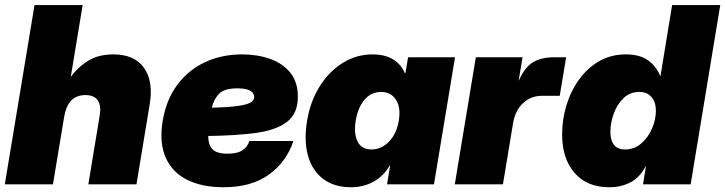

<svg xmlns="http://www.w3.org/2000/svg" viewBox="-20 -748 2943 779"><path d="M240.2 -273.4 194.8 0H-0.5L120.1 -727.5H315.4L267.1 -436Q297.9 -477.5 339.4 -502.4Q380.9 -527.3 439.5 -527.3Q525.4 -527.3 564.2 -472.9Q603 -418.5 587.4 -325.2L533.7 0H338.4L384.8 -281.2Q391.1 -320.3 376.2 -341.3Q361.3 -362.3 326.7 -362.3Q254.9 -362.3 240.2 -273.4Z M886.7 11.7Q799.3 11.7 738.8 -18.8Q678.2 -49.3 651.9 -109.4Q625.5 -169.4 640.1 -257.8Q654.3 -342.3 698.5 -402.6Q742.7 -462.9 810.5 -495.1Q878.4 -527.3 962.9 -527.3Q1024.9 -527.3 1076.2 -509Q1127.4 -490.7 1158 -452.9Q1188.5 -415 1188.5 -356Q1188.5 -287.1 1144.3 -253.4Q1100.1 -219.7 1018.6 -208.7Q937 -197.8 824.7 -196.3Q824.7 -162.6 841.1 -143.6Q857.4 -124.5 903.3 -124.5Q943.4 -124.5 964.1 -138.7Q984.9 -152.8 991.7 -175.8H1170.4Q1142.1 -90.8 1071 -39.6Q1000 11.7 886.7 11.7ZM839.4 -311Q911.6 -313 948.5 -318.6Q985.4 -324.2 998.3 -333Q1011.2 -341.8 1011.2 -353.5Q1011.2 -389.6 942.4 -389.6Q889.2 -389.6 867.9 -366.7Q846.7 -343.8 839.4 -311Z M1403.8 11.7Q1336.4 11.7 1291.7 -21.7Q1247.1 -55.2 1229.7 -116Q1212.4 -176.8 1226.1 -258.8Q1239.3 -337.9 1277.6 -398.4Q1315.9 -459 1371.3 -493.2Q1426.8 -527.3 1491.2 -527.3Q1589.4 -527.3 1622.6 -451.2H1625L1635.7 -515.6H1826.2L1740.7 0H1550.3L1563 -76.2H1561Q1536.6 -33.7 1495.8 -11Q1455.1 11.7 1403.8 11.7ZM1487.3 -141.6Q1527.3 -141.6 1558.3 -173.6Q1589.4 -205.6 1598.1 -258.8Q1606.9 -312 1586.4 -343.5Q1565.9 -375 1525.9 -375Q1485.8 -375 1459 -343.5Q1432.1 -312 1423.3 -258.8Q1414.6 -205.6 1430.9 -173.6Q1447.3 -141.6 1487.3 -141.6Z M1825.2 0 1910.6 -515.6H2100.1L2084.5 -421.9H2085.4Q2108.4 -474.1 2141.6 -494.9Q2174.8 -515.6 2228 -515.6H2276.9L2251 -359.4H2179.7Q2133.8 -359.4 2101.8 -329.1Q2069.8 -298.8 2061.5 -247.1L2020.5 0Z M2452.1 11.7Q2362.3 11.7 2311.5 -46.1Q2260.7 -104 2260.7 -202.6Q2260.7 -263.2 2278.3 -321Q2295.9 -378.9 2329.6 -425.5Q2363.3 -472.2 2411.1 -499.8Q2459 -527.3 2519.5 -527.3Q2573.2 -527.3 2606.9 -504.9Q2640.6 -482.4 2659.2 -439H2659.7L2707 -727.5H2902.3L2782.2 0H2588.9L2601.1 -75.2H2600.6Q2576.7 -28.3 2538.3 -8.3Q2500 11.7 2452.1 11.7ZM2515.6 -141.6Q2553.7 -141.6 2581.8 -166Q2609.9 -190.4 2625.5 -226.6Q2641.1 -262.7 2641.1 -298.3Q2641.1 -334.5 2623 -354.7Q2605 -375 2574.2 -375Q2535.6 -375 2509.5 -349.6Q2483.4 -324.2 2470 -286.6Q2456.5 -249 2456.5 -212.9Q2456.5 -179.2 2471.2 -160.4Q2485.8 -141.6 2515.6 -141.6Z"/></svg>

Font: Inter Display Black
Style: Italic
Weight: 900
Italic angle: -9.39999°
Designer: Rasmus Andersson
Foundry: rsms
Version: Version 4.000;git-a52131595